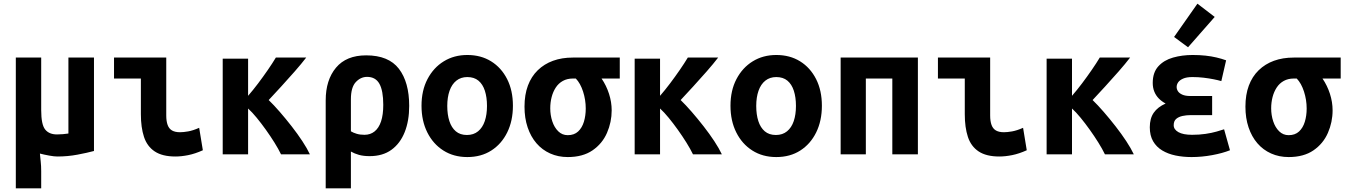

<svg xmlns="http://www.w3.org/2000/svg" viewBox="-20 -839 7320 1044"><path d="M66 185V-526H204V-240Q204 -162 225.5 -135Q247 -108 290 -108Q306 -108 322.5 -109.5Q339 -111 352 -113V-526H491V-18Q454 -8 401 2Q348 12 292 12Q275 12 247.5 7Q220 2 197 -4Q199 19 201.5 41Q204 63 204 92V185Z M934 12Q863 12 821.5 -15.5Q780 -43 763 -94.5Q746 -146 746 -218V-412H600V-526H884V-211Q884 -180 891.5 -159.5Q899 -139 915.5 -129.5Q932 -120 959 -120Q977 -120 1003 -124.5Q1029 -129 1063 -144L1083 -22Q1041 -3 1003.5 4.5Q966 12 934 12Z M1191 0V-520H1329V-318Q1356 -349 1383.5 -385.5Q1411 -422 1436.5 -459Q1462 -496 1480 -526H1645Q1619 -492 1582.5 -450.5Q1546 -409 1509 -368.5Q1472 -328 1441 -295Q1469 -268 1501.5 -230.5Q1534 -193 1566 -152Q1598 -111 1624 -71.5Q1650 -32 1665 0H1508Q1494 -29 1472.5 -63.5Q1451 -98 1426 -133Q1401 -168 1376 -198.5Q1351 -229 1329 -249V0Z M1751 185V-293Q1751 -404 1807 -471Q1863 -538 1971 -538Q2093 -538 2149 -465Q2205 -392 2205 -263Q2205 -182 2180.5 -120.5Q2156 -59 2108.5 -24.5Q2061 10 1990 10Q1956 10 1931.5 3Q1907 -4 1888 -15V185ZM1962 -106Q1994 -106 2017 -124.5Q2040 -143 2052 -179Q2064 -215 2064 -269Q2064 -346 2043 -383.5Q2022 -421 1976 -421Q1941 -421 1914.5 -392.5Q1888 -364 1888 -299V-125Q1901 -117 1919.5 -111.5Q1938 -106 1962 -106Z M2521 15Q2447 15 2391 -20.5Q2335 -56 2303.5 -119Q2272 -182 2272 -264Q2272 -347 2304.5 -409Q2337 -471 2393 -505.5Q2449 -540 2521 -540Q2595 -540 2650.5 -505.5Q2706 -471 2737.5 -409Q2769 -347 2769 -264Q2769 -182 2738 -119Q2707 -56 2651.5 -20.5Q2596 15 2521 15ZM2519 -105Q2555 -105 2579.5 -125Q2604 -145 2616 -180.5Q2628 -216 2628 -263Q2628 -310 2616.5 -345.5Q2605 -381 2581.5 -400.5Q2558 -420 2521 -420Q2486 -420 2461.5 -400.5Q2437 -381 2424.5 -345.5Q2412 -310 2412 -263Q2412 -216 2423.5 -180.5Q2435 -145 2458.5 -125Q2482 -105 2519 -105Z M3067 15Q3015 15 2971.5 -4.5Q2928 -24 2897 -60Q2866 -96 2849 -146.5Q2832 -197 2832 -259Q2832 -324 2850.5 -373.5Q2869 -423 2904 -457Q2939 -491 2987 -508.5Q3035 -526 3095 -526H3350V-412H3251Q3277 -374 3291.5 -329Q3306 -284 3306 -239Q3306 -175 3280.5 -116.5Q3255 -58 3202 -21.5Q3149 15 3067 15ZM3067 -104Q3102 -104 3123.5 -124Q3145 -144 3155 -177Q3165 -210 3165 -249Q3165 -296 3150.5 -341Q3136 -386 3111 -412H3095Q3064 -412 3040.5 -399Q3017 -386 3002 -363Q2987 -340 2979.5 -311Q2972 -282 2972 -250Q2972 -213 2983 -179.5Q2994 -146 3015.5 -125Q3037 -104 3067 -104Z M3431 0V-520H3569V-318Q3596 -349 3623.5 -385.5Q3651 -422 3676.5 -459Q3702 -496 3720 -526H3885Q3859 -492 3822.5 -450.5Q3786 -409 3749 -368.5Q3712 -328 3681 -295Q3709 -268 3741.5 -230.5Q3774 -193 3806 -152Q3838 -111 3864 -71.5Q3890 -32 3905 0H3748Q3734 -29 3712.5 -63.5Q3691 -98 3666 -133Q3641 -168 3616 -198.5Q3591 -229 3569 -249V0Z M4201 15Q4127 15 4071 -20.5Q4015 -56 3983.5 -119Q3952 -182 3952 -264Q3952 -347 3984.5 -409Q4017 -471 4073 -505.5Q4129 -540 4201 -540Q4275 -540 4330.5 -505.5Q4386 -471 4417.5 -409Q4449 -347 4449 -264Q4449 -182 4418 -119Q4387 -56 4331.5 -20.5Q4276 15 4201 15ZM4199 -105Q4235 -105 4259.5 -125Q4284 -145 4296 -180.5Q4308 -216 4308 -263Q4308 -310 4296.5 -345.5Q4285 -381 4261.5 -400.5Q4238 -420 4201 -420Q4166 -420 4141.5 -400.5Q4117 -381 4104.5 -345.5Q4092 -310 4092 -263Q4092 -216 4103.5 -180.5Q4115 -145 4138.5 -125Q4162 -105 4199 -105Z M4551 0V-526H4971V0H4832V-412H4688V0Z M5414 12Q5343 12 5301.5 -15.5Q5260 -43 5243 -94.5Q5226 -146 5226 -218V-412H5080V-526H5364V-211Q5364 -180 5371.5 -159.5Q5379 -139 5395.5 -129.5Q5412 -120 5439 -120Q5457 -120 5483 -124.5Q5509 -129 5543 -144L5563 -22Q5521 -3 5483.5 4.5Q5446 12 5414 12Z M5671 0V-520H5809V-318Q5836 -349 5863.5 -385.5Q5891 -422 5916.5 -459Q5942 -496 5960 -526H6125Q6099 -492 6062.5 -450.5Q6026 -409 5989 -368.5Q5952 -328 5921 -295Q5949 -268 5981.5 -230.5Q6014 -193 6046 -152Q6078 -111 6104 -71.5Q6130 -32 6145 0H5988Q5974 -29 5952.5 -63.5Q5931 -98 5906 -133Q5881 -168 5856 -198.5Q5831 -229 5809 -249V0Z M6459 15Q6413 15 6372 6.5Q6331 -2 6299.5 -21Q6268 -40 6250 -71Q6232 -102 6232 -147Q6232 -195 6253.5 -226Q6275 -257 6318 -276Q6296 -288 6280.5 -304Q6265 -320 6256.5 -341Q6248 -362 6248 -388Q6248 -445 6278.5 -478.5Q6309 -512 6358.5 -526Q6408 -540 6465 -540Q6503 -540 6535 -536.5Q6567 -533 6594.5 -526.5Q6622 -520 6647 -511L6621 -398Q6604 -403 6579 -408Q6554 -413 6524.5 -416.5Q6495 -420 6464 -420Q6432 -420 6413 -411.5Q6394 -403 6386 -391Q6378 -379 6378 -366Q6378 -354 6385 -343Q6392 -332 6408.5 -324.5Q6425 -317 6452 -317H6571V-213H6453Q6431 -213 6410 -208.5Q6389 -204 6375.5 -192.5Q6362 -181 6362 -158Q6362 -135 6387.5 -120.5Q6413 -106 6462 -106Q6501 -106 6535 -111Q6569 -116 6595 -123.5Q6621 -131 6636 -136L6668 -22Q6628 -6 6571.5 4.5Q6515 15 6459 15ZM6440 -582 6364 -638 6491 -819 6585 -747Z M6987 15Q6935 15 6891.5 -4.5Q6848 -24 6817 -60Q6786 -96 6769 -146.5Q6752 -197 6752 -259Q6752 -324 6770.5 -373.5Q6789 -423 6824 -457Q6859 -491 6907 -508.5Q6955 -526 7015 -526H7270V-412H7171Q7197 -374 7211.5 -329Q7226 -284 7226 -239Q7226 -175 7200.5 -116.5Q7175 -58 7122 -21.5Q7069 15 6987 15ZM6987 -104Q7022 -104 7043.5 -124Q7065 -144 7075 -177Q7085 -210 7085 -249Q7085 -296 7070.5 -341Q7056 -386 7031 -412H7015Q6984 -412 6960.5 -399Q6937 -386 6922 -363Q6907 -340 6899.5 -311Q6892 -282 6892 -250Q6892 -213 6903 -179.5Q6914 -146 6935.5 -125Q6957 -104 6987 -104Z"/></svg>

Font: Ubuntu Sans Mono
Style: Bold
Weight: 700
Monospace: yes
Designer: Dalton Maag Ltd
Foundry: Dalton Maag Ltd
Version: Version 1.006